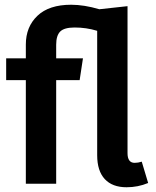

<svg xmlns="http://www.w3.org/2000/svg" viewBox="-20 -775 658 810"><path d="M578 -93 605 -3Q562 15 514 15Q454 15 422 -19.5Q390 -54 390 -120V-645Q344 -659 295 -659Q251 -659 234 -642Q217 -625 217 -586V-529H330L316 -437H217V0H89V-437H6V-529H89V-587Q89 -662 138 -708.5Q187 -755 280 -755Q335 -755 399 -736L518 -749V-129Q518 -88 548 -88Q563 -88 578 -93Z"/></svg>

Font: FiraGO Medium
Style: Regular
Weight: 500
Designer: bBox Type
Foundry: bBox Type GmbH
Version: Version 1.001;PS 001.001;hotconv 1.0.88;makeotf.lib2.5.64775